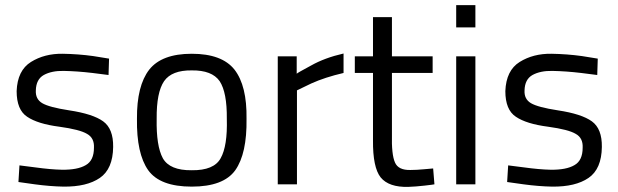

<svg xmlns="http://www.w3.org/2000/svg" viewBox="-20 -720 2414 750"><path d="M406 -491Q402 -492 344 -501Q286 -509 225 -510Q154 -511 101 -478Q48 -445 45 -364Q45 -291 86 -264Q127 -236 212 -225Q292 -214 320 -197Q349 -181 347 -143Q347 -93 315 -75Q283 -56 221 -57Q177 -58 119 -66Q62 -73 56 -74L52 -9Q57 -8 116 0Q175 8 228 9Q319 10 370 -25Q421 -60 422 -146Q423 -217 383 -246Q343 -275 250 -289Q172 -301 145 -317Q118 -333 120 -367Q121 -410 151 -427Q182 -444 229 -443Q282 -442 341 -435Q399 -428 404 -427Z M729 -55Q643 -54 616 -102Q590 -150 592 -256Q591 -359 621 -403Q651 -446 729 -445Q808 -446 838 -403Q867 -359 866 -256Q869 -150 842 -102Q816 -54 729 -55ZM729 -510Q612 -510 563 -448Q514 -385 515 -256Q513 -120 559 -55Q605 9 729 9Q853 9 899 -55Q945 -120 943 -256Q945 -385 896 -448Q847 -510 729 -510Z M1140 0V-367Q1143 -369 1196 -394Q1249 -418 1322 -435V-511Q1248 -494 1195 -464Q1141 -435 1139 -432V-500H1065V0Z M1670 -500H1511V-653H1437V-500H1366V-435H1437V-172Q1436 -66 1467 -27Q1499 12 1575 10Q1604 9 1639 5Q1674 1 1677 0L1672 -62Q1669 -62 1638 -59Q1607 -56 1583 -56Q1536 -55 1523 -85Q1509 -116 1511 -196V-435H1670Z M1837 -613V-700H1762V-613ZM1837 0V-500H1762V0Z M2315 -491Q2311 -492 2253 -501Q2195 -509 2134 -510Q2063 -511 2010 -478Q1957 -445 1954 -364Q1954 -291 1995 -264Q2036 -236 2121 -225Q2201 -214 2229 -197Q2258 -181 2256 -143Q2256 -93 2224 -75Q2192 -56 2130 -57Q2086 -58 2028 -66Q1971 -73 1965 -74L1961 -9Q1966 -8 2025 0Q2084 8 2137 9Q2228 10 2279 -25Q2330 -60 2331 -146Q2332 -217 2292 -246Q2252 -275 2159 -289Q2081 -301 2054 -317Q2027 -333 2029 -367Q2030 -410 2060 -427Q2091 -444 2138 -443Q2191 -442 2250 -435Q2308 -428 2313 -427Z"/></svg>

Font: RazerF5
Style: Regular
Weight: 400
Foundry: Razer Inc.
Version: Version 2